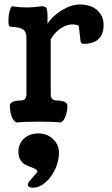

<svg xmlns="http://www.w3.org/2000/svg" viewBox="-20 -555 512 876"><path d="M106.9 286.1Q106.9 278.3 128.7 255.1Q150.4 231.9 150.4 228Q150.4 221.2 141.6 216.3Q132.8 211.4 120.1 207Q107.4 202.6 94.5 195.8Q81.5 189 72.8 174.1Q64 159.2 64 137.7Q64 100.6 89.6 77.1Q115.2 53.7 155.8 53.7Q194.8 53.7 221.9 79.3Q249 105 249 142.1Q249 178.7 232.4 215.6Q215.8 252.4 187.7 276.9Q159.7 301.3 130.4 301.3Q106.9 301.3 106.9 286.1ZM196.8 -478.5V-446.8Q218.8 -481.9 262.2 -508.3Q305.7 -534.7 345.2 -534.7Q371.1 -534.7 394.5 -526.1Q418 -517.6 435.3 -495.6Q452.6 -473.6 452.6 -441.9Q452.6 -355 360.4 -355Q358.4 -355 356.4 -355.5Q354.5 -356 353.3 -356.9Q352.1 -357.9 351.1 -358.9Q350.1 -359.9 349.4 -361.8Q348.6 -363.8 348.1 -365.2Q347.7 -366.7 347.2 -369.9Q346.7 -373 346.4 -375Q346.2 -377 345.9 -380.6Q345.7 -384.3 345.2 -386.7L339.4 -437.5Q326.2 -443.8 310.5 -443.8Q282.2 -443.8 253.7 -423.1Q225.1 -402.3 211.4 -375V-127.9Q211.4 -120.6 212.2 -116.5Q212.9 -112.3 215.6 -106.9Q218.3 -101.6 225.1 -98.9Q231.9 -96.2 242.7 -96.2Q261.2 -96.2 274.4 -90.3Q287.6 -84.5 287.6 -72.8Q287.6 -49.3 279.8 -26.4Q272 -3.4 256.8 3.9Q222.7 0 156.7 0Q90.8 0 55.7 3.9Q39.6 -3.4 32.2 -26.1Q24.9 -48.8 24.9 -72.8Q24.9 -84.5 38.1 -90.3Q51.3 -96.2 69.8 -96.2Q88.9 -96.2 94.7 -104.2Q100.6 -112.3 100.6 -127V-383.8Q100.6 -409.7 85.7 -420.4Q70.8 -431.2 28.3 -433.1Q22 -434.6 20.3 -439.5Q18.6 -444.3 18.6 -460.4Q18.6 -485.4 23.9 -504.4Q29.3 -523.4 34.7 -526.4Q69.3 -521 102.5 -521Q123 -521 145.8 -523.7Q168.5 -526.4 169.9 -526.4Q187 -526.4 191.9 -517.8Q196.8 -509.3 196.8 -478.5Z"/></svg>

Font: Coustard
Style: Regular
Weight: 400
Foundry: vernon adams
Version: Version 1.000